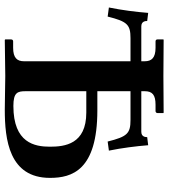

<svg xmlns="http://www.w3.org/2000/svg" viewBox="28 -714 687 782"><g transform="rotate(90 371.0 -322.5)"><path d="M135 -511H229V-77C229 -49 215 -33 174 -33H148C143 -33 140 -30 140 -24V-1L142 1C142 1 260 -1 289 -1C318 -1 390 1 426 1C547 1 704 -16 704 -183C704 -272 674 -376 429 -376H351V-511H468C523 -511 536 -498 556 -418L593 -423C582 -477 575 -533 571 -583L538 -579C538 -572 537 -555 516 -555H351V-569C351 -600 366 -613 406 -613H432C436 -613 440 -616 440 -621V-645L438 -646C438 -646 328 -645 289 -645C253 -645 142 -646 142 -646L140 -645V-621C140 -616 143 -613 148 -613H174C215 -613 229 -597 229 -569V-555H87C66 -555 65 -572 65 -579L32 -583C28 -533 21 -477 10 -423L47 -418C67 -498 80 -511 135 -511ZM351 -331H438C567 -331 577 -243 577 -183C577 -121 562 -34 411 -34C356 -34 351 -51 351 -84Z"/></g></svg>

Font: Libertinus Serif Semibold
Style: Regular
Weight: 600
Designer: Philipp H. Poll, Khaled Hosny
Foundry: Caleb Maclennan
Version: Version 7.050;RELEASE